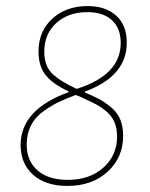

<svg xmlns="http://www.w3.org/2000/svg" viewBox="-20 -609 496 633"><path d="M269 -589Q328 -589 363 -557.5Q398 -526 398 -468Q398 -358 260 -307V-304Q291 -291 308.5 -281.5Q326 -272 346.5 -255Q367 -238 376.5 -215Q386 -192 386 -161Q386 -90 335 -43Q284 4 202 4Q131 4 89.5 -32.5Q48 -69 48 -131Q48 -248 206 -305V-308Q157 -330 132 -359.5Q107 -389 107 -439Q107 -506 152.5 -547.5Q198 -589 269 -589ZM268 -569Q205 -569 165.5 -533Q126 -497 126 -439Q126 -391 153 -365.5Q180 -340 233 -316Q378 -362 378 -467Q378 -516 349 -542.5Q320 -569 268 -569ZM230 -296Q198 -284 175.5 -273.5Q153 -263 125 -243.5Q97 -224 82.5 -196Q68 -168 68 -132Q68 -78 104 -47Q140 -16 203 -16Q276 -16 321 -56.5Q366 -97 366 -159Q366 -187 356.5 -208Q347 -229 328 -244Q309 -259 289 -269Q269 -279 240 -292Q233 -294 230 -296Z"/></svg>

Font: Alegreya Sans SC Thin
Style: Italic
Weight: 100
Italic angle: -7°
Designer: Juan Pablo del Peral
Foundry: Huerta Tipografica
Version: Version 2.007